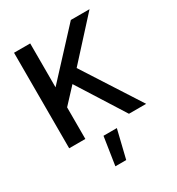

<svg xmlns="http://www.w3.org/2000/svg" viewBox="-203 -769 1031 1121"><g transform="rotate(-30 312.5 -209.0)"><path d="M63 0V-644H172V-348L446 -644H572L335 -384L582 0H466L267 -315L172 -213V0ZM244 226 273 37H363L317 226Z"/></g></svg>

Font: Kanit
Style: Regular
Weight: 400
Designer: Katatrad Team
Foundry: CadsonDemak
Version: Version 2.000; ttfautohint (v1.8.3)